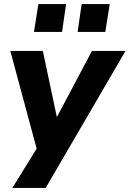

<svg xmlns="http://www.w3.org/2000/svg" viewBox="-20 -750 641 950"><path d="M41 180 179 -43 171 21 31 -498H192L265 -153H252L435 -498H601L206 180ZM364 -592 384 -730H523L501 -592ZM148 -592 170 -730H307L287 -592Z"/></svg>

Font: Nunito Sans 9pt ExtraBold
Style: Italic
Weight: 800
Italic angle: -9°
Version: Version 3.101;gftools[0.9.27]